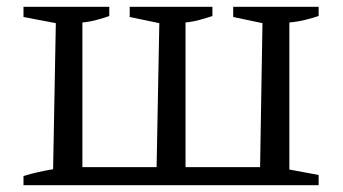

<svg xmlns="http://www.w3.org/2000/svg" viewBox="-20 -544 1007 564"><path d="M916 -497Q898 -491 876 -485.5Q854 -480 830 -478V-46L916 -30V0H49V-27Q72 -34 92.5 -38.5Q113 -43 136 -47L144 -476L49 -494V-524H301V-497Q284 -491 264 -485.5Q244 -480 222 -478V-53H440L448 -476L361 -494V-524H604V-497Q586 -491 566 -485.5Q546 -480 525 -478V-53H744L751 -476L665 -494V-524H916Z"/></svg>

Font: Piazzolla SC
Style: Regular
Weight: 400
Designer: Juan Pablo del Peral
Foundry: Huerta Tipografica
Version: Version 1.330